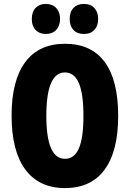

<svg xmlns="http://www.w3.org/2000/svg" viewBox="-20 -948 661 978"><path d="M582 -358Q582 -178 513 -84Q444 10 311 10Q179 10 109 -84.5Q39 -179 39 -359Q39 -538 108.5 -631.5Q178 -725 311 -725Q445 -725 513.5 -632Q582 -539 582 -358ZM216 -358Q216 -139 311 -139Q359 -139 382 -192.5Q405 -246 405 -358Q405 -471 381.5 -525Q358 -579 311 -579Q216 -579 216 -358ZM142 -851Q142 -888 161.5 -908Q181 -928 213 -928Q247 -928 266.5 -907Q286 -886 286 -851Q286 -817 266.5 -796Q247 -775 213 -775Q181 -775 161.5 -795Q142 -815 142 -851ZM335 -851Q335 -888 354.5 -908Q374 -928 407 -928Q442 -928 461 -907Q480 -886 480 -851Q480 -817 461 -796Q442 -775 407 -775Q373 -775 354 -795.5Q335 -816 335 -851Z"/></svg>

Font: Noto Sans Gurmukhi UI ExtraCondensed Black
Style: Regular
Weight: 900
Width: 2
Designer: Jelle Bosma - Monotype Design Team
Foundry: Monotype Imaging Inc.
Version: Version 2.004; ttfautohint (v1.8.4.7-5d5b)